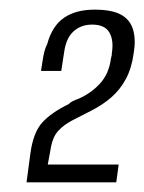

<svg xmlns="http://www.w3.org/2000/svg" viewBox="-20 -614 299 398"><path d="M35 -236 43 -296Q49 -340 68 -360.5Q87 -381 122 -398Q126 -402 131 -404.5Q136 -407 142 -409Q168 -420 187 -440.5Q206 -461 210 -493Q211 -496 211.5 -499Q212 -502 212 -505Q216 -531 206.5 -547Q197 -563 171 -563Q148 -563 132.5 -549Q117 -535 113 -506L107 -467H65Q67 -480 68.5 -489.5Q70 -499 72 -507Q74 -515 78 -523Q88 -560 112.5 -577Q137 -594 176 -594Q212 -594 231 -583.5Q250 -573 256 -552Q262 -531 257 -503Q253 -473 241 -450.5Q229 -428 210.5 -412Q192 -396 168 -384Q146 -373 129 -364Q112 -355 101 -343Q90 -331 86 -311Q84 -301 82.5 -291.5Q81 -282 79 -273H226L221 -236Z"/></svg>

Font: Alumni Sans
Style: Italic
Weight: 400
Italic angle: -8°
Version: Version 1.016